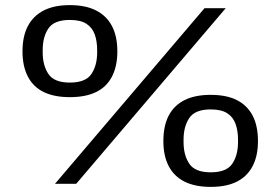

<svg xmlns="http://www.w3.org/2000/svg" viewBox="-20 -719 1097 751"><path d="M195 0 780 -687H863L278 0ZM253 -339Q192 -339 151 -359Q110 -379 89 -419.5Q68 -460 68 -518Q68 -577 89 -617Q110 -657 151 -678Q192 -699 253 -699Q315 -699 356 -678Q397 -657 418 -617Q439 -577 439 -518Q439 -460 418 -419.5Q397 -379 356 -359Q315 -339 253 -339ZM253 -396Q315 -396 337.5 -429.5Q360 -463 360 -514V-523Q360 -558 350.5 -584.5Q341 -611 318 -626Q295 -641 253 -641Q192 -641 169.5 -608Q147 -575 147 -523V-514Q147 -463 169.5 -429.5Q192 -396 253 -396ZM804 12Q743 12 702 -8.5Q661 -29 640 -69Q619 -109 619 -167Q619 -227 640 -267Q661 -307 702 -327.5Q743 -348 804 -348Q866 -348 906.5 -327.5Q947 -307 968 -267Q989 -227 989 -167Q989 -109 968 -69Q947 -29 906.5 -8.5Q866 12 804 12ZM804 -45Q866 -45 888.5 -78.5Q911 -112 911 -163V-173Q911 -207 901.5 -234Q892 -261 869 -276Q846 -291 804 -291Q743 -291 720.5 -257.5Q698 -224 698 -173V-163Q698 -112 720.5 -78.5Q743 -45 804 -45Z"/></svg>

Font: Archivo Expanded
Style: Regular
Weight: 400
Width: 7
Designer: Hector Gatti
Foundry: Omnibus-Type
Version: Version 2.001